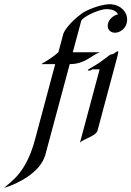

<svg xmlns="http://www.w3.org/2000/svg" viewBox="-152 -668 627 917"><path d="M363.5 -647.5C318.1 -643.6 259.3 -619.1 236.6 -602.1C178.6 -558.6 154 -519.5 150.2 -505.4L126.9 -418.5C105.5 -398.9 78.4 -381.3 44.8 -361.8H111.7L14.8 0C-28.6 161.6 -99.6 197.3 -132.2 229.5C-70.6 210.9 41.5 157.2 64.8 70.3L181 -361.8C255.3 -361.8 283.6 -403.8 325.1 -418.5H195.7L235.8 -567.9C240.5 -585.4 318.9 -625 359.3 -624.5C381.2 -624 402.8 -617.2 411.7 -599.6C390.6 -595.2 369.7 -577.6 364 -556.2C357.3 -531.2 372.6 -511.7 397 -511.7C421.4 -511.7 446.2 -531.2 452.8 -556.2C454.9 -564 456.3 -580.1 454.1 -586.4C447.9 -623.5 409.5 -651.4 363.5 -647.5ZM411.9 -423.3C406.5 -423.3 398.5 -417 392.4 -412.6C385.2 -407.7 374.4 -407.2 374.4 -407.2C374.4 -407.2 348.2 -386.2 323 -368.7C299 -352.1 268.4 -337.9 267.1 -333C266 -329.1 278.5 -332 281 -332C284.9 -332 287.2 -336.9 287.2 -336.9H323.8L229.8 13.7C246.2 -5.4 306.4 -17.1 313.9 -44.9L405 -384.8C408.6 -398.4 415.8 -423.3 411.9 -423.3Z"/></svg>

Font: Pierce
Style: Oblique
Weight: 400
Italic angle: -15°
Version: Version 0.2.0